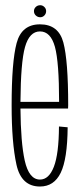

<svg xmlns="http://www.w3.org/2000/svg" viewBox="-20 -694 308 718"><path d="M129.5 3.5Q59.5 3.5 41.5 -78.5Q23.5 -160.5 23.5 -300Q23.5 -463 42.2 -533Q61 -603 129.5 -603Q199 -603 217 -534.8Q235 -466.5 235 -301Q235 -294.5 234.5 -288H56.5Q57.5 -161.5 72.5 -93.5Q88.5 -22.5 129.5 -22.5Q163 -22.5 181.5 -70.5Q200 -118.5 200.5 -221L233 -218Q232 -99 207 -47.8Q182 3.5 129.5 3.5ZM56.5 -313H201Q201 -461.5 185.5 -518.5Q169.5 -576.5 129.5 -576.5Q90 -576.5 73.5 -518Q57.5 -461.5 56.5 -313ZM130.5 -629.5Q121 -629.5 114 -636Q107 -642.5 107 -652.5Q107 -661.5 113.8 -668Q120.5 -674.5 130.5 -674.5Q139 -674.5 145.8 -668Q152.5 -661.5 152.5 -652.5Q152.5 -643 146 -636.2Q139.5 -629.5 130.5 -629.5Z"/></svg>

Font: Anybody Condensed ExtraLight
Style: Regular
Weight: 200
Width: 3
Designer: Tyler Finck
Foundry: Etcetera Type Company
Version: Version 1.010; ttfautohint (v1.8.3) -l 8 -r 50 -G 200 -x 14 